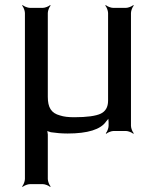

<svg xmlns="http://www.w3.org/2000/svg" viewBox="-20 -515 613 755"><path d="M495 -20V-464C495 -473 501 -488 506 -493L504 -495C499 -490 484 -484 475 -484H425C416 -484 401 -490 396 -495L394 -493C399 -488 405 -473 405 -464V-119C405 -94 395 -77 376 -68C357 -59 322 -54 272 -54C249 -54 231 -56 216 -61C181 -70 168 -93 168 -134V-464C168 -473 174 -488 179 -493L177 -495C172 -490 157 -484 148 -484H98C89 -484 74 -490 69 -495L67 -493C72 -488 78 -473 78 -464V189C78 198 72 213 67 218L69 220C74 215 89 209 98 209H148C157 209 172 215 177 220L179 218C174 213 168 198 168 189V14C168 8 166 -2 163 -6L160 -3C163 0 174 3 180 5C200 8 222 10 246 10C325 10 376 -6 397 -37C401 -42 409 -50 410 -55L406 -56C405 -51 407 -42 407 -35V-20C407 -11 401 4 396 9L398 11C403 6 418 0 427 0H475C484 0 499 6 504 11L506 9C501 4 495 -11 495 -20Z"/></svg>

Font: Gamestation Storm
Style: Regular
Weight: 400
Designer: Jonas Hecksher
Foundry: Jonas Hecksher, Playtypeª, e-types AS
Version: Version 1.003